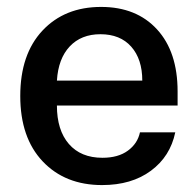

<svg xmlns="http://www.w3.org/2000/svg" viewBox="-20 -530 572 560"><path d="M277.8 9.8Q169.9 9.8 104.5 -59.3Q39.1 -128.4 39.1 -250Q39.1 -371.6 103.8 -440.7Q168.5 -509.8 274.9 -509.8Q377.9 -509.8 438 -444.3Q498 -378.9 498 -263.2V-222.2H146Q146 -150.4 180.9 -110.1Q215.8 -69.8 278.8 -69.8Q324.7 -69.8 353 -90.6Q381.3 -111.3 388.2 -144H491.2Q476.6 -73.7 420.2 -32Q363.8 9.8 277.8 9.8ZM146 -294.9H395Q395 -357.4 362.8 -393.8Q330.6 -430.2 272.9 -430.2Q216.8 -430.2 183.3 -394.5Q149.9 -358.9 146 -294.9Z"/></svg>

Font: TASA Orbiter Deck Medium
Style: Regular
Weight: 500
Designer: Weizhong Zhang
Version: Version 1.000;Glyphs 3.1.2 (3151)